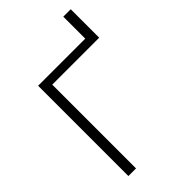

<svg xmlns="http://www.w3.org/2000/svg" viewBox="-261 -977 1069 1069"><g transform="rotate(-45 274.0 -442.0)"><path d="M516.1 -660.6H515.1V-659.7H146.5V0H86.4V-710.9H457.5V-883.8H516.1Z"/></g></svg>

Font: Roboto-Light
Style: Regular
Weight: 300
Designer: Google
Version: Version 2.137; 2017